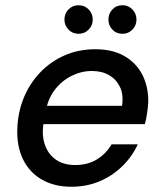

<svg xmlns="http://www.w3.org/2000/svg" viewBox="-20 -701 621 733"><path d="M252 12Q188 12 140.5 -15Q93 -42 68.5 -91.5Q44 -141 46 -208Q48 -272 70.5 -327Q93 -382 133 -424Q173 -466 226.5 -489.5Q280 -513 344 -513Q411 -513 456.5 -486Q502 -459 524.5 -413.5Q547 -368 546 -311Q545 -292 541.5 -268.5Q538 -245 533 -227H121L133 -297H446Q452 -340 438 -369Q424 -398 396.5 -414Q369 -430 331 -430Q291 -430 253.5 -411.5Q216 -393 189 -358Q162 -323 153 -269L148 -241Q138 -191 150 -152.5Q162 -114 192 -92.5Q222 -71 267 -71Q315 -71 350 -92.5Q385 -114 406 -150H506Q485 -104 447.5 -67Q410 -30 360.5 -9Q311 12 252 12ZM280 -572Q257 -572 241.5 -588Q226 -604 226 -626Q226 -649 241.5 -665Q257 -681 280 -681Q303 -681 318.5 -665Q334 -649 334 -626Q334 -604 318.5 -588Q303 -572 280 -572ZM448 -572Q424 -572 409 -588Q394 -604 394 -626Q394 -649 409 -665Q424 -681 448 -681Q470 -681 485.5 -665Q501 -649 501 -626Q501 -604 485.5 -588Q470 -572 448 -572Z"/></svg>

Font: DM Sans 18pt Medium
Style: Italic
Weight: 500
Italic angle: -10°
Designer: Colophon Foundry, Jonny Pinhorn
Foundry: Colophon Foundry
Version: Version 4.004;gftools[0.9.30]